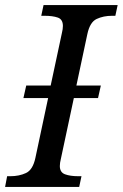

<svg xmlns="http://www.w3.org/2000/svg" viewBox="-41 -734 482 754"><path d="M-21 0 -13 -42H0Q34 -42 61 -54.5Q88 -67 98 -114L148 -349H51L62 -398H158L202 -604Q206 -620 206 -632Q206 -658 186 -665Q166 -672 134 -672H121L130 -714H421L412 -672H399Q365 -672 338.5 -659.5Q312 -647 302 -600L259 -398H355L344 -349H249L198 -110Q194 -94 194 -82Q194 -57 214.5 -49.5Q235 -42 266 -42H279L270 0Z"/></svg>

Font: NotoSerif-Italic
Style: Regular
Weight: 400
Italic angle: -12°
Designer: Monotype Design Team
Foundry: Monotype Imaging Inc.
Version: Version 2.007; ttfautohint (v1.8) -l 8 -r 50 -G 200 -x 14 -D